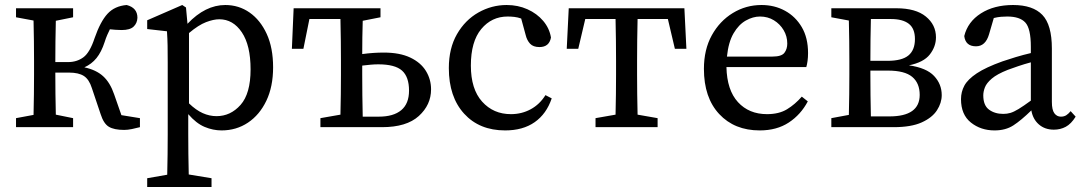

<svg xmlns="http://www.w3.org/2000/svg" viewBox="-20 -508 4323 767"><path d="M382 -52 347 -156Q336 -191 315 -204.5Q294 -218 256 -218H201Q201 -178 201.5 -132.5Q202 -87 203 -50L272 -36V0H44V-36L114 -49Q115 -87 115.5 -131.5Q116 -176 116 -210V-265Q116 -299 115.5 -344Q115 -389 114 -426L44 -439V-475H272V-439L203 -425Q202 -388 201.5 -342Q201 -296 201 -260H252Q287 -260 313 -279Q339 -298 358 -356Q381 -422 409.5 -453Q438 -484 486 -488Q529 -477 529 -437Q528 -415 513.5 -401.5Q499 -388 466 -388Q452 -388 441 -389Q430 -390 419 -391Q414 -381 408.5 -368.5Q403 -356 398 -340Q385 -300 365.5 -276Q346 -252 317 -239Q364 -229 392 -203.5Q420 -178 436 -131L465 -48L539 -36V0Q524 4 507 7.5Q490 11 476 11Q436 11 415 -1.5Q394 -14 382 -52Z M568 239V204L648 190Q649 149 649.5 108.5Q650 68 650 28V-258Q650 -299 649.5 -326Q649 -353 647 -383L568 -392V-427L708 -488L723 -478L729 -413Q800 -488 880 -488Q934 -488 977 -458Q1020 -428 1045.5 -372.5Q1071 -317 1071 -239Q1071 -162 1044 -105.5Q1017 -49 970.5 -18Q924 13 865 13Q831 13 797.5 -1Q764 -15 732 -52V27Q732 67 732.5 107.5Q733 148 734 189L825 204V239ZM856 -431Q833 -431 803 -419.5Q773 -408 735 -376V-95Q763 -68 790 -56Q817 -44 845 -44Q901 -44 941 -89Q981 -134 981 -231Q981 -327 946 -379Q911 -431 856 -431Z M1146 -313 1153 -475H1500V-439L1429 -425Q1428 -394 1427.5 -359Q1427 -324 1427 -292Q1471 -298 1513 -298Q1577 -298 1619 -278Q1661 -258 1681.5 -224.5Q1702 -191 1702 -151Q1702 -89 1653 -44.5Q1604 0 1506 0H1260V-36L1340 -50Q1341 -87 1341.5 -131.5Q1342 -176 1342 -210V-265Q1342 -300 1341.5 -347Q1341 -394 1340 -432H1216L1192 -313ZM1427 -210Q1427 -174 1427.5 -127Q1428 -80 1429 -42H1493Q1552 -42 1583 -68Q1614 -94 1614 -146Q1614 -201 1586 -226Q1558 -251 1491 -251Q1476 -251 1460 -249.5Q1444 -248 1427 -246Z M1998 13Q1895 13 1834 -54Q1773 -121 1773 -236Q1773 -315 1805.5 -371.5Q1838 -428 1891 -458Q1944 -488 2004 -488Q2049 -488 2087 -471Q2125 -454 2150 -424.5Q2175 -395 2181 -358Q2174 -320 2135 -320Q2110 -320 2097.5 -333.5Q2085 -347 2080 -368L2062 -434Q2048 -439 2034.5 -440.5Q2021 -442 2008 -442Q1944 -442 1902.5 -392Q1861 -342 1861 -246Q1861 -152 1906 -102Q1951 -52 2021 -52Q2064 -52 2100 -71.5Q2136 -91 2159 -128L2184 -115Q2163 -53 2116 -20Q2069 13 1998 13Z M2244 -313 2252 -475H2714L2722 -313H2676L2648 -432H2527Q2526 -394 2525.5 -347Q2525 -300 2525 -265V-210Q2525 -176 2525.5 -132Q2526 -88 2527 -50L2607 -36V0H2359V-36L2439 -50Q2440 -88 2440.5 -132Q2441 -176 2441 -210V-265Q2441 -300 2440.5 -347Q2440 -394 2439 -432H2318L2290 -313Z M3016 -442Q2988 -442 2959.5 -426Q2931 -410 2910.5 -375Q2890 -340 2884 -282H3066Q3102 -282 3113.5 -297Q3125 -312 3125 -334Q3125 -363 3110.5 -387.5Q3096 -412 3071.5 -427Q3047 -442 3016 -442ZM3015 13Q2914 13 2853 -52.5Q2792 -118 2792 -233Q2792 -310 2823.5 -367Q2855 -424 2907.5 -456Q2960 -488 3022 -488Q3074 -488 3116 -465Q3158 -442 3183 -399.5Q3208 -357 3208 -296Q3208 -279 3206 -264.5Q3204 -250 3201 -240H2882Q2884 -148 2928 -100Q2972 -52 3044 -52Q3092 -52 3124 -71.5Q3156 -91 3183 -122L3207 -103Q3179 -50 3131 -18.5Q3083 13 3015 13Z M3301 -439V-475H3561Q3638 -475 3678.5 -442Q3719 -409 3719 -359Q3719 -322 3694.5 -290.5Q3670 -259 3611 -247Q3681 -237 3711.5 -204.5Q3742 -172 3742 -128Q3742 -97 3723 -67.5Q3704 -38 3662 -19Q3620 0 3550 0H3301V-36L3371 -49Q3372 -87 3372.5 -131.5Q3373 -176 3373 -210V-265Q3373 -299 3372.5 -344Q3372 -389 3371 -426ZM3457 -210Q3457 -174 3457.5 -127.5Q3458 -81 3459 -43H3533Q3654 -43 3654 -129Q3654 -176 3624 -201Q3594 -226 3527 -226H3457ZM3539 -432H3459Q3458 -397 3457.5 -351.5Q3457 -306 3457 -265H3525Q3583 -265 3609 -286.5Q3635 -308 3635 -352Q3635 -394 3610.5 -413Q3586 -432 3539 -432Z M4190 10Q4154 10 4130 -11Q4106 -32 4100 -67Q4059 -27 4028 -7Q3997 13 3953 13Q3898 13 3858.5 -18.5Q3819 -50 3819 -112Q3819 -141 3832.5 -166Q3846 -191 3882 -215Q3918 -239 3985 -263Q4008 -271 4038 -280Q4068 -289 4098 -296V-321Q4098 -394 4076 -418Q4054 -442 4004 -442Q3993 -442 3979.5 -441Q3966 -440 3950 -436L3931 -371Q3917 -323 3879 -323Q3837 -323 3832 -364Q3846 -421 3898.5 -454.5Q3951 -488 4027 -488Q4106 -488 4144 -448.5Q4182 -409 4182 -314V-101Q4182 -69 4192 -55.5Q4202 -42 4218 -42Q4231 -42 4240 -48Q4249 -54 4257 -64L4277 -42Q4259 -13 4237.5 -1.5Q4216 10 4190 10ZM3908 -127Q3908 -87 3931 -70Q3954 -53 3988 -53Q4003 -53 4016.5 -57Q4030 -61 4049 -72.5Q4068 -84 4098 -106V-259Q4072 -252 4047 -243.5Q4022 -235 4006 -229Q3963 -212 3942 -194Q3921 -176 3914.5 -159Q3908 -142 3908 -127Z"/></svg>

Font: Source Serif Pro
Style: Regular
Weight: 400
Designer: Frank Grießhammer
Foundry: Adobe Systems Incorporated
Version: Version 3.001;hotconv 1.0.111;makeotfexe 2.5.65597